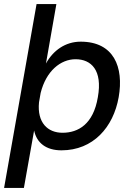

<svg xmlns="http://www.w3.org/2000/svg" viewBox="-34 -720 673 940"><path d="M272 -70C200 -70 147 -119 157 -219L165 -265C192 -373 263 -430 336 -430C412 -430 469 -377 445 -244C423 -112 349 -70 272 -70ZM-14 200H83L133 -81C146 -20 192 16 267 16C422 16 521 -97 547 -244C573 -392 523 -516 361 -516C286 -516 226 -473 191 -409L242 -700H145Z"/></svg>

Font: Uncut Sans Medium
Style: Italic
Weight: 500
Italic angle: -10°
Designer: Kasper Nordkvist
Foundry: Uncut Type
Version: Version 1.111;FEAKit 1.0